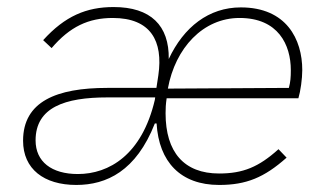

<svg xmlns="http://www.w3.org/2000/svg" viewBox="-20 -519 932 545"><path d="M196.5 6C282.5 6 366.5 -33.5 419.5 -168.5H424.5C431 -59.5 492.5 6 602 6C679 6 730 -15 793.5 -71.5L770.5 -95.5C714.5 -45 670 -26.5 602 -26.5C502.5 -26.5 450 -87 450 -197.5C450 -211.5 450.5 -222.5 453 -240H827C833 -260 838 -295 838 -320C838 -407.5 793 -498 663.5 -498C573 -498 501.5 -442.5 459 -351.5C460.5 -446.5 408 -499 302.5 -499C225.5 -499 164.5 -473.5 102.5 -405L126.5 -382.5C178.5 -443.5 231.5 -468 300 -468C408 -468 443.5 -402.5 429.5 -305.5L424 -269.5H284.5C140.5 -269.5 45.5 -231 45.5 -119.5C45.5 -39.5 104.5 6 196.5 6ZM81 -120.5C81 -214.5 164.5 -242.5 284.5 -242.5H420.5L419.5 -235.5C383 -79.5 289.5 -25 201 -25C126.5 -25 81 -60 81 -120.5ZM456.5 -267.5C477.5 -383 556.5 -468 660 -468C770 -468 805.5 -391.5 805.5 -320C805.5 -299.5 804.5 -286.5 800 -269.5Z"/></svg>

Font: HK Grotesk ExtraLight
Style: Italic
Weight: 200
Italic angle: -16°
Designer: Alfredo Marco Pradil
Foundry: Hanken Design Co.
Version: Version 3.001;FEAKit 1.0